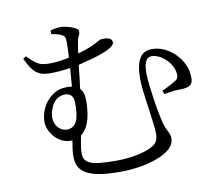

<svg xmlns="http://www.w3.org/2000/svg" viewBox="-86 -871 1173 1023"><g transform="rotate(-10 500.0 -359.5)"><path d="M242 -223C299 -223 311 -275 311 -356C311 -393 293 -409 265 -409C225 -409 199 -382 187 -348C180 -331 177 -314 177 -297C177 -256 209 -223 242 -223ZM79 -635 96 -645C132 -608 154 -593 177 -589C188 -587 201 -586 216 -586C253 -586 289 -592 320 -599C323 -638 323 -668 323 -685C323 -708 319 -716 302 -724C289 -731 264 -736 249 -739C249 -741 249 -745 249 -750C248 -755 248 -758 248 -758C269 -764 288 -767 305 -767C325 -767 358 -759 381 -747C392 -741 398 -735 398 -728C398 -718 396 -711 393 -706C385 -696 382 -672 378 -650C376 -639 374 -626 373 -612C436 -629 468 -646 487 -658C496 -663 505 -666 512 -666C535 -666 565 -665 565 -638C565 -622 539 -606 503 -592C467 -578 426 -567 396 -560C381 -556 370 -553 365 -552C362 -531 360 -510 358 -488C355 -466 353 -445 350 -424C363 -411 371 -391 371 -360C371 -289 359 -215 312 -180C303 -139 298 -107 298 -83C298 -40 330 -23 383 -18C409 -15 439 -14 473 -14C556 -14 630 -31 666 -51C693 -64 707 -81 707 -122C707 -147 699 -202 691 -262C682 -322 674 -383 674 -423C674 -524 705 -567 762 -567C826 -567 885 -527 919 -471C936 -442 944 -412 944 -380C944 -347 931 -334 894 -330C879 -329 864 -328 848 -328C831 -327 811 -324 788 -319L780 -339C807 -350 841 -369 856 -378C871 -389 872 -396 872 -409C872 -450 843 -489 807 -513C789 -524 772 -530 755 -530C722 -530 712 -495 712 -443C712 -411 719 -356 727 -301C735 -245 746 -196 751 -173C756 -156 760 -143 765 -134C774 -115 783 -103 783 -79C783 -40 747 -9 691 13C634 35 561 48 485 48C388 48 317 37 280 1C261 -17 252 -42 252 -75C252 -106 257 -133 262 -161H252C209 -161 171 -188 149 -226C138 -245 132 -264 132 -284C132 -336 158 -390 203 -422C225 -438 251 -446 281 -446C292 -446 300 -445 309 -444C310 -459 312 -476 313 -493C314 -510 316 -526 317 -543C282 -538 245 -534 208 -534C139 -534 114 -562 79 -635Z"/></g></svg>

Font: CJK Symbols
Style: Regular
Weight: 400
Designer: Ryoko NISHIZUKA 西塚涼子 (kana & ideographs); Frank Grießhammer (serif-style Latin); Paul D. Hunt (sans serif–style Latin); 
Foundry: Unicode
Version: Version 2.000;hotconv 1.1.0;makeotfexe 2.6.0